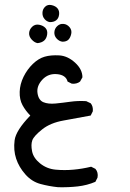

<svg xmlns="http://www.w3.org/2000/svg" viewBox="-20 -452 540 795"><path d="M220.7 323.2Q182.6 319.3 147 309.6Q111.3 299.8 85 270Q58.6 240.2 46.9 205.1Q35.2 169.9 40.5 128.9Q45.9 87.9 105.5 26.4Q85.9 6.8 73.2 -16.6Q60.5 -40 61.5 -71.8Q62.5 -103.5 77.6 -134.3Q92.8 -165 116.2 -187.5Q139.6 -210 165 -217.3Q190.4 -224.6 225.1 -222.7Q259.8 -220.7 290.5 -192.9Q321.3 -165 321.3 -131.8L311.5 -114.3Q297.9 -103.5 277.3 -105.5L259.8 -114.3Q252.9 -141.6 216.3 -145Q179.7 -148.4 155.3 -122.1Q130.9 -95.7 135.3 -66.4Q139.6 -37.1 159.7 -28.8Q179.7 -20.5 210 -23.4Q240.2 -26.4 271.5 -30.8Q302.7 -35.2 336.9 -33.2L355.5 -24.4Q366.2 -11.7 364.3 8.8L355.5 26.4Q298.8 37.1 243.7 46.9Q188.5 56.6 154.3 84Q120.1 111.3 113.8 128.9Q107.4 146.5 112.8 174.3Q118.2 202.1 146 224.6Q173.8 247.1 210.4 250.5Q247.1 253.9 284.2 250.5Q321.3 247.1 357.4 238.3L375 247.1Q387.7 261.7 383.8 283.2L375 300.8Q340.8 315.4 302.2 319.8Q263.7 324.2 220.7 323.2ZM135.7 -273.4Q123 -275.4 111.3 -288.1Q99.6 -300.8 100.6 -315.4Q101.6 -330.1 113.3 -341.3Q125 -352.5 141.6 -349.6Q158.2 -346.7 168 -336.4Q177.7 -326.2 175.3 -309.6Q172.9 -293 163.1 -284.2Q153.3 -275.4 135.7 -273.4ZM238.3 -279.3Q224.6 -281.2 214.4 -292.5Q204.1 -303.7 205.1 -318.8Q206.1 -334 217.3 -344.2Q228.5 -354.5 243.2 -353Q257.8 -351.6 268.1 -339.4Q278.3 -327.1 274.9 -311.5Q271.5 -295.9 263.2 -287.6Q254.9 -279.3 238.3 -279.3ZM186.5 -360.4Q173.8 -362.3 164.6 -373Q155.3 -383.8 155.8 -398.9Q156.2 -414.1 167 -424.3Q177.7 -434.6 194.3 -430.7Q210.9 -426.8 218.8 -416.5Q226.6 -406.2 224.6 -391.1Q222.7 -376 212.9 -368.2Q203.1 -360.4 186.5 -360.4Z"/></svg>

Font: JasonHandwriting4
Style: Regular
Weight: 400
Version: Version 1.01.21